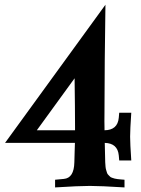

<svg xmlns="http://www.w3.org/2000/svg" viewBox="-20 -796 602 817"><path d="M299.3 -241.7V-257.3Q299.3 -331.5 297.4 -462.9Q160.2 -274.4 136.7 -241.7ZM424.8 -361.3Q424.8 -346.7 424.6 -319.1Q424.3 -291.5 424.3 -279.3Q424.3 -272.5 424.6 -260Q424.8 -247.6 424.8 -241.7Q480.5 -242.2 485.4 -294.9L487.3 -316.4H538.6Q533.7 -244.6 533.7 -214.4Q533.7 -185.1 538.6 -113.3H487.3L485.4 -134.8Q480.5 -186.5 425.8 -188Q427.7 -124.5 427.7 -106Q428.2 -95.7 429 -87.2Q429.7 -78.6 431.9 -72Q434.1 -65.4 435.5 -60.3Q437 -55.2 441.7 -51Q446.3 -46.9 448.5 -44.2Q450.7 -41.5 457.8 -39.3Q464.8 -37.1 468 -36.1Q471.2 -35.2 480.5 -33.9Q489.7 -32.7 493.9 -32.5Q498 -32.2 509.8 -31.2V1.5Q408.2 -4.9 362.3 -4.9Q315.9 -4.9 214.4 1.5V-31.2L252 -34.7H251.5Q294.9 -38.1 296.4 -105.5Q296.4 -120.1 297.6 -148.7Q298.8 -177.2 298.8 -188H1.5L428.7 -775.9Q424.8 -513.2 424.8 -361.3Z"/></svg>

Font: Flanker
Style: Bold
Weight: 700
Designer: Flanker
Foundry: Flanker
Version: Version 2.021